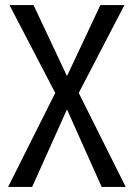

<svg xmlns="http://www.w3.org/2000/svg" viewBox="-20 -540 530 760"><path d="M12.1 200 198.6 -172.1 17.5 -520H112.7L265.1 -196.4H225.2L377.4 -520H472.6L291.7 -172.1L477.7 200H382.5L225.6 -150.5H264.7L107.2 200Z"/></svg>

Font: Murecho Thin
Style: Regular
Weight: 100
Designer: Neil Summerour
Foundry: Positype
Version: Version 1.010